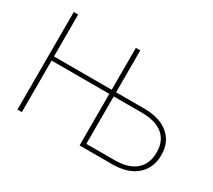

<svg xmlns="http://www.w3.org/2000/svg" viewBox="-132 -960 1345 1210"><g transform="rotate(30 540.0 -355.0)"><path d="M96 0V-710H128V-405H548V-710H580V-405H785Q898 -405 961.5 -351.5Q1025 -298 1025 -205Q1025 -110 961.5 -55Q898 0 785 0H548V-375H128V0ZM580 -30H785Q885 -30 938 -75Q991 -120 991 -205Q991 -287 938 -331Q885 -375 785 -375H580Z"/></g></svg>

Font: Geist Thin
Style: Regular
Weight: 400
Designer: Basement.studio, Andrés Briganti, Mateo Zaragoza
Foundry: Basement.studio, Vercel, Andrés Briganti, Guido Ferreyra, Mateo Zaragoza
Version: Version 1.401